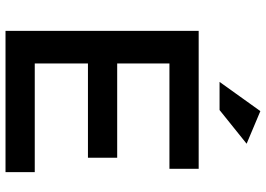

<svg xmlns="http://www.w3.org/2000/svg" viewBox="-154 -810 964 696"><g transform="rotate(90 328.0 -462.0)"><path d="M276.9 -775.9 382.8 -923.8 501 -874 378.9 -775.9ZM91.8 0V-700.2H591.8V-594.2H210V-404.8H551.8V-298.8H210V-106H604V0Z"/></g></svg>

Font: TruenoRg
Style: Book
Weight: 400
Designer: Julieta Ulanovsky
Foundry: Julieta Ulanovsky
Version: Version 3.001b